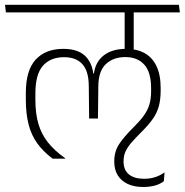

<svg xmlns="http://www.w3.org/2000/svg" viewBox="-38 -648 754 784"><path d="M618 -278.5V-288.5L579 -286V-275.5Q579 -245 572.2 -222Q565.5 -199 550.5 -177.8Q535.5 -156.5 510 -131Q468 -89.5 448.2 -59.2Q428.5 -29 428.5 11.5Q428.5 45.5 443.2 68.5Q458 91.5 484.2 103.5Q510.5 115.5 546 115.5Q573 115.5 594.2 109.8Q615.5 104 631 92L634 56Q615.5 69 595 75.5Q574.5 82 550 82Q510.5 82 488.5 64.2Q466.5 46.5 466.5 11Q466.5 -12.5 475 -30.5Q483.5 -48.5 500.5 -67.8Q517.5 -87 543 -112.5Q570.5 -140 587 -164Q603.5 -188 610.8 -215.2Q618 -242.5 618 -278.5ZM409 -597.5H609.5L605.5 -628H405ZM508 -608H471.5V-484L508 -484.5ZM-14 -597.5H696.5L692.5 -628.5H-17.5ZM508 -604.5H471V-440H508ZM67.5 -240Q67.5 -183.5 78.8 -139.8Q90 -96 114.5 -62.2Q139 -28.5 177 0H228V-2Q183.5 -33.5 157 -67.5Q130.5 -101.5 118.5 -143.2Q106.5 -185 106.5 -240.5V-267Q106.5 -345 137.5 -379.8Q168.5 -414.5 223.5 -414.5Q272.5 -414.5 298.2 -386.2Q324 -358 324.5 -298L326 -164H362L363.5 -298Q364.5 -358.5 394.8 -386.8Q425 -415 474 -415Q523 -415 551 -384.2Q579 -353.5 579 -287.5V-281.5L618 -284V-289Q618 -342.5 601 -378Q584 -413.5 552.5 -431Q521 -448.5 477 -448.5Q420.5 -448.5 386.2 -422.2Q352 -396 345.5 -348H343Q336.5 -396 306.8 -422.2Q277 -448.5 220.5 -448.5Q148.5 -448.5 108 -405Q67.5 -361.5 67.5 -268.5Z"/></svg>

Font: Anek Devanagari Medium ExtraLight
Style: Regular
Weight: 250
Version: Version 1.003